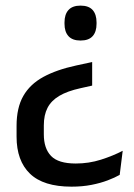

<svg xmlns="http://www.w3.org/2000/svg" viewBox="-20 -520 491 701"><path d="M316.5 -293.5V-207.5L274 -198Q226 -187.5 196.5 -170Q167 -152.5 153.5 -126.2Q140 -100 140 -62V-29.5Q140 22 166.5 49.5Q193 77 256.5 77Q304.5 77 348.5 63Q392.5 49 428 30.5L417 118.5Q399.5 128.5 373.2 138.5Q347 148.5 313.8 155Q280.5 161.5 241 161.5Q138.5 161.5 89.5 114.2Q40.5 67 40.5 -21V-60.5Q40.5 -126.5 65 -169.5Q89.5 -212.5 138 -239Q186.5 -265.5 258.5 -281ZM274 -499.5Q304 -499.5 318.2 -483.5Q332.5 -467.5 332.5 -438V-433Q332.5 -404 318.2 -388Q304 -372 274 -372Q244.5 -372 230 -388Q215.5 -404 215.5 -433V-438Q215.5 -467.5 230 -483.5Q244.5 -499.5 274 -499.5Z"/></svg>

Font: Anek Gurmukhi Medium Medium
Style: Regular
Weight: 500
Version: Version 1.003